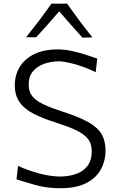

<svg xmlns="http://www.w3.org/2000/svg" viewBox="-20 -988 622 1018"><path d="M300.5 10Q228 10 168 -7Q108 -24 67.5 -37L75.5 -108Q134 -82.5 192.2 -67.2Q250.5 -52 300 -52Q346 -52.5 383.8 -65.8Q421.5 -79 444 -108.5Q466.5 -138 466.5 -187.5Q466.5 -228 444 -254.2Q421.5 -280.5 378.8 -299.8Q336 -319 275.5 -338.5Q206.5 -360 158 -385Q109.5 -410 84 -446Q58.5 -482 58.5 -536.5Q58.5 -590 84.5 -633Q110.5 -676 161.5 -701Q212.5 -726 287 -726Q322 -726 360.2 -717.8Q398.5 -709.5 434 -698Q469.5 -686.5 495.5 -677.5L487.5 -605.5Q424 -635.5 371.2 -649.2Q318.5 -663 290.5 -663Q248.5 -662 212.2 -649Q176 -636 154 -609Q132 -582 132 -538.5Q132 -502.5 151 -478.2Q170 -454 210 -435Q250 -416 313.5 -395.5Q399.5 -368 448.8 -340Q498 -312 518.8 -276.8Q539.5 -241.5 539.5 -190.5Q539.5 -134.5 514.2 -89Q489 -43.5 436.2 -16.8Q383.5 10 300.5 10ZM417 -788.5Q385.5 -823 354.8 -858Q324 -893 294 -928Q235 -859 172 -790.5H118.5Q154 -835 187.5 -879.2Q221 -923.5 252.5 -968.5H336Q367.5 -923.5 401 -878.8Q434.5 -834 470 -789.5Z"/></svg>

Font: Commissioner Flair Light
Style: Regular
Weight: 300
Designer: Kostas Bartsokas
Foundry: Kostas Bartsokas
Version: Version 1.000; ttfautohint (v1.8.3)